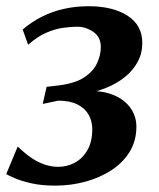

<svg xmlns="http://www.w3.org/2000/svg" viewBox="-23 -586 511 618"><path d="M154.5 11.5Q111 11.5 78 4Q45 -3.5 24.5 -12.5Q4 -21.5 -3 -25.5L34 -114.5Q54 -95 75 -80Q96 -65 118.8 -57Q141.5 -49 164.5 -49Q193 -49 218 -62.5Q243 -76 258.5 -103Q274 -130 274 -170Q274 -196.5 262 -217.2Q250 -238 225.8 -250Q201.5 -262 164.5 -262L114.5 -251.5L127 -306.5L165.5 -311Q218.5 -317.5 248 -337Q277.5 -356.5 289.5 -382.8Q301.5 -409 301.5 -434.5Q301.5 -467 277.2 -483.5Q253 -500 225.5 -500Q204 -500 178.5 -496.2Q153 -492.5 125 -480.2Q97 -468 67.5 -442L50 -491Q78.5 -515.5 111.8 -532.2Q145 -549 182.8 -557.5Q220.5 -566 262 -566Q340 -566 387.5 -535.5Q435 -505 435 -447.5Q435 -414.5 420.2 -387Q405.5 -359.5 379.2 -338.2Q353 -317 318.2 -303Q283.5 -289 244.5 -283.5L237 -290.5Q291 -297.5 331.2 -284.2Q371.5 -271 393.8 -242.8Q416 -214.5 416 -178Q416 -132.5 394.2 -97.2Q372.5 -62 335.5 -38Q298.5 -14 251.8 -1.2Q205 11.5 154.5 11.5Z"/></svg>

Font: Merriweather 20pt SemiBold
Style: Italic
Weight: 600
Italic angle: -7.8°
Version: Version 2.101